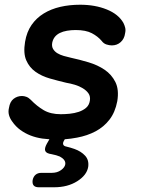

<svg xmlns="http://www.w3.org/2000/svg" viewBox="-20 -580 640 812"><path d="M144 212Q129 212 122.5 204.5Q116 197 118 182Q121 167 130.5 159Q140 151 155 151H199Q222 151 238 139.5Q254 128 256 115Q259 96 233 82Q219 76 198 72Q176 69 171.5 58.5Q167 48 178 28L189 9Q174 8 159 6Q132 2 109 -7Q86 -16 66 -30.5Q46 -45 31 -67Q22 -79 18 -93.5Q14 -108 18 -124Q22 -150 37.5 -162Q53 -174 73 -174Q82 -174 91.5 -170.5Q101 -167 110 -158Q136 -131 165 -114Q194 -97 237 -97Q255 -97 275 -99Q295 -101 313 -107Q331 -113 344 -124Q357 -135 360 -154Q363 -172 354.5 -184.5Q346 -197 330.5 -206.5Q315 -216 296.5 -221.5Q278 -227 260 -230Q226 -238 191 -248Q156 -258 130 -276.5Q104 -295 91 -325Q78 -355 86 -403Q93 -445 113.5 -474.5Q134 -504 165 -523Q196 -542 235 -551Q274 -560 319 -560Q382 -560 431.5 -540Q481 -520 502 -483Q507 -473 509.5 -462.5Q512 -452 509 -439Q506 -416 490.5 -402Q475 -388 453 -388Q442 -388 430 -392Q418 -396 410 -407Q394 -426 368.5 -439.5Q343 -453 300 -453Q281 -453 263.5 -450Q246 -447 233 -440.5Q220 -434 212 -424Q204 -414 201 -400Q198 -384 204.5 -373Q211 -362 222.5 -355Q234 -348 249.5 -343.5Q265 -339 279 -336Q316 -328 354.5 -316.5Q393 -305 422.5 -285Q452 -265 468 -233Q484 -201 476 -152Q467 -105 443 -74Q419 -43 384 -24.5Q349 -6 306 2Q280 7 254 9L250 16Q245 25 247.5 31.5Q250 38 261 40Q278 44 295 50Q323 60 340 78.5Q357 97 353 126Q347 161 306.5 186.5Q266 212 209 212Z"/></svg>

Font: Maple Mono SemiBold
Style: Italic
Weight: 600
Italic angle: -10°
Monospace: yes
Designer: subframe7536
Version: Version 7.000